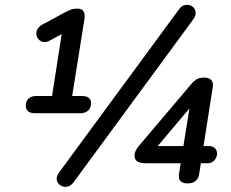

<svg xmlns="http://www.w3.org/2000/svg" viewBox="-20 -743 942 782"><path d="M122 -282Q85 -282 85 -313Q85 -330 96 -341Q107 -352 127 -352H192L236 -634H287L185 -579Q166 -568 152 -573Q138 -578 131.5 -591Q125 -604 130 -619Q135 -634 153 -643L247 -694Q257 -699 268 -703.5Q279 -708 293 -708Q311 -708 317.5 -700Q324 -692 324.5 -683Q325 -674 324 -666L274 -352H313Q351 -352 351 -322Q351 -305 339.5 -293.5Q328 -282 309 -282ZM280 -1Q270 12 258.5 16Q247 20 236 16.5Q225 13 218 5Q211 -3 211 -15.5Q211 -28 221 -41L709 -705Q718 -718 730 -721.5Q742 -725 752.5 -722Q763 -719 770 -710.5Q777 -702 777 -689.5Q777 -677 767 -664ZM744 4Q725 4 715.5 -5Q706 -14 709 -34L716 -78H573Q554 -78 541 -84.5Q528 -91 528 -109Q528 -120 533 -129.5Q538 -139 545 -148L756 -397Q765 -409 777.5 -418Q790 -427 811 -427Q832 -427 841 -416.5Q850 -406 846 -385L809 -148H833Q845 -148 854.5 -140Q864 -132 864 -117Q864 -103 853.5 -90.5Q843 -78 826 -78H798L791 -33Q788 -15 776 -5.5Q764 4 744 4ZM727 -148 757 -335H780L607 -130L606 -148Z"/></svg>

Font: Nunito ExtraLight SemiBold
Style: Italic
Weight: 600
Italic angle: -9°
Version: Version 3.602